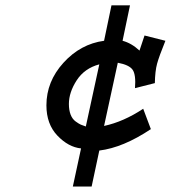

<svg xmlns="http://www.w3.org/2000/svg" viewBox="-20 -636 631 709"><path d="M391.6 -616.2H460L432.6 -485.4Q465.8 -476.6 495.1 -449.2L513.7 -504.9L590.8 -485.4Q567.4 -427.7 560.1 -400.9Q552.7 -374 551.8 -329.1L478.5 -310.5Q482.4 -360.4 469.7 -378.4Q457 -396.5 415 -404.3L364.3 -170.9Q436.5 -186.5 508.8 -234.4L537.1 -159.2Q434.6 -90.8 346.7 -80.1L318.4 52.7H249L279.3 -87.9Q232.4 -92.8 191.9 -135.3Q151.4 -177.7 151.4 -247.1Q151.4 -335 214.4 -404.3Q277.3 -473.6 364.3 -485.4ZM296.9 -168.9 346.7 -398.4Q292 -383.8 263.2 -339.4Q234.4 -294.9 234.4 -252Q234.4 -229.5 240.7 -212.9Q247.1 -196.3 259.3 -187.5Q271.5 -178.7 278.3 -175.8Q285.2 -172.9 296.9 -168.9Z"/></svg>

Font: Thabit-Bold-Oblique
Style: Bold Oblique
Weight: 700
Designer: Regenerated by Nadim Shaikli
Foundry: MAK Alagha
Version: 0.01